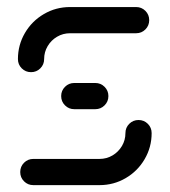

<svg xmlns="http://www.w3.org/2000/svg" viewBox="-20 -539 494 559"><path d="M383.3 -189.6Q399.3 -189.6 410.4 -178.5Q421.5 -167.4 421.5 -151.5Q421.5 -110.4 401.1 -75.6Q380.7 -40.7 345.9 -20.4Q311.1 0 269.6 0H77Q61.1 0 50 -11.1Q38.9 -22.2 38.9 -38.1Q38.9 -54.1 50 -65.2Q61.1 -76.3 77 -76.3H269.6Q290.4 -76.3 307.6 -86.5Q324.8 -96.7 335 -113.9Q345.2 -131.1 345.2 -151.5Q345.2 -167.4 356.3 -178.5Q367.4 -189.6 383.3 -189.6ZM295.6 -259.3Q295.6 -243.3 284.4 -232.2Q273.3 -221.1 257.4 -221.1H196.3Q180.4 -221.1 169.3 -232.2Q158.1 -243.3 158.1 -259.3Q158.1 -275.2 169.3 -286.3Q180.4 -297.4 196.3 -297.4H257.4Q273.3 -297.4 284.4 -286.3Q295.6 -275.2 295.6 -259.3ZM70.4 -328.9Q54.4 -328.9 43.3 -340Q32.2 -351.1 32.2 -367Q32.2 -408.1 52.6 -443Q73 -477.8 107.8 -498.1Q142.6 -518.5 184.1 -518.5H376.3Q392.2 -518.5 403.3 -507.4Q414.4 -496.3 414.4 -480.4Q414.4 -464.4 403.3 -453.3Q392.2 -442.2 376.3 -442.2H184.1Q163.3 -442.2 146.1 -432Q128.9 -421.9 118.7 -404.6Q108.5 -387.4 108.5 -367Q108.5 -351.1 97.4 -340Q86.3 -328.9 70.4 -328.9Z"/></svg>

Font: 26F Galaxy Hebrew
Style: Bold
Weight: 700
Designer: C₂₉H₂₅N₃O₅
Version: Version 1.000